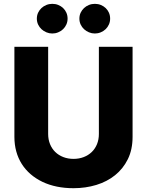

<svg xmlns="http://www.w3.org/2000/svg" viewBox="-20 -971 765 1000"><path d="M230.8 -727.3V-273.4Q230.8 -244.3 240.6 -220.3Q250.4 -196.4 267.9 -179.3Q285.5 -162.3 309.8 -152.9Q334.2 -143.5 362.9 -143.5Q391.7 -143.5 416 -152.9Q440.3 -162.3 457.9 -179.3Q475.5 -196.4 485.3 -220.3Q495 -244.3 495 -273.4V-727.3H670.5V-258.2Q670.5 -192.1 646 -142.2Q621.4 -92.3 579.5 -58.6Q537.6 -24.9 481.7 -7.8Q425.8 9.2 362.9 9.2Q270.6 9.2 201.3 -23.8Q166.5 -40.5 139.4 -63.9Q112.2 -87.4 93.4 -117Q74.6 -146.7 64.8 -182.2Q55 -217.7 55 -258.2V-727.3ZM474.1 -951Q490.8 -951 505.1 -945.1Q519.5 -939.3 530.4 -929Q541.2 -918.7 547.4 -904.7Q553.6 -890.6 553.6 -873.9Q553.6 -857.6 547.2 -843.4Q540.8 -829.2 530 -818.9Q519.2 -808.6 504.6 -802.6Q490.1 -796.5 474.1 -796.5Q458.1 -796.5 443.5 -802.6Q429 -808.6 417.8 -818.9Q406.6 -829.2 400 -843.4Q393.5 -857.6 393.5 -873.9Q393.5 -890.6 400 -904.7Q406.6 -918.7 417.6 -929Q428.6 -939.3 443.2 -945.1Q457.7 -951 474.1 -951ZM171.9 -873.9Q171.9 -890.6 178.4 -904.7Q185 -918.7 196 -929Q207 -939.3 221.6 -945.1Q236.2 -951 252.5 -951Q269.2 -951 283.6 -945.1Q297.9 -939.3 308.8 -929Q319.6 -918.7 325.8 -904.7Q332 -890.6 332 -873.9Q332 -857.6 325.6 -843.4Q319.2 -829.2 308.4 -818.9Q297.6 -808.6 283 -802.6Q268.5 -796.5 252.5 -796.5Q236.5 -796.5 221.9 -802.6Q207.4 -808.6 196.2 -818.9Q185 -829.2 178.4 -843.4Q171.9 -857.6 171.9 -873.9Z"/></svg>

Font: Inter P Extra Bold
Style: Regular
Weight: 800
Designer: Rasmus Andersson
Foundry: rsms
Version: Version 3.018;git-588b23468